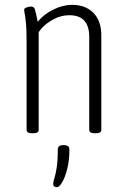

<svg xmlns="http://www.w3.org/2000/svg" viewBox="-20 -549 525 794"><path d="M112 2Q90 2 90 -12V-373Q90 -424 87.5 -451Q85 -478 82.5 -490.5Q80 -503 80 -509Q80 -515 90.5 -518.5Q101 -522 110 -522Q120 -522 124 -511Q128 -500 136 -459Q161 -490 200.5 -509.5Q240 -529 279 -529Q333 -529 366 -496Q399 -463 399 -402V-12Q399 2 377 2H371Q349 2 349 -12V-398Q349 -440 329 -463Q309 -486 267 -486Q229 -486 193.5 -465Q158 -444 140 -416V-12Q140 2 118 2ZM216 225Q200 225 200 212Q200 203 205 187.5Q210 172 214.5 144Q219 116 219 69Q219 51 243 51Q267 51 267 69Q267 115 258 150Q249 185 237 205Q225 225 216 225Z"/></svg>

Font: Asap Condensed ExtraLight
Style: Regular
Weight: 200
Width: 3
Designer: Pablo Cosgaya
Foundry: Omnibus-Type
Version: Version 3.001; ttfautohint (v1.8.4.7-5d5b)